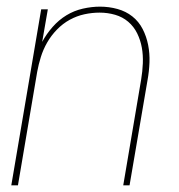

<svg xmlns="http://www.w3.org/2000/svg" viewBox="-20 -558 540 578"><path d="M14 0 104 -530H124L107 -432Q120 -456 138.5 -477Q157 -498 180 -512Q203 -526 229.5 -532Q256 -538 281 -538Q308 -538 333.5 -531Q359 -524 378.5 -508.5Q398 -493 409.5 -470.5Q421 -448 426 -422.5Q431 -397 430 -370Q429 -343 424 -316L370 0H351L405 -319Q409 -343 410 -367.5Q411 -392 407 -414.5Q403 -437 393 -457.5Q383 -478 366 -492.5Q349 -507 326.5 -513.5Q304 -520 280 -520Q257 -520 234 -515Q211 -510 190 -498.5Q169 -487 151.5 -469Q134 -451 122 -430Q110 -409 103 -386.5Q96 -364 92 -342L34 0Z"/></svg>

Font: iosevka_custom_sans_ss08 Thin
Style: Italic
Weight: 100
Italic angle: -10°
Designer: Belleve Invis
Foundry: Belleve Invis
Version: Version 10.3.0; ttfautohint (v1.8.3)